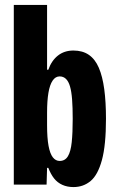

<svg xmlns="http://www.w3.org/2000/svg" viewBox="-20 -749 474 779"><path d="M278 10Q253 10 233 1Q213 -8 199.5 -25Q186 -42 176 -68H171L169 0H36V-729H171V-466H176Q189 -503 215 -523.5Q241 -544 278 -544Q315 -544 340.5 -526.5Q366 -509 381 -474Q396 -439 403 -387Q410 -335 410 -267Q410 -160 393.5 -99.5Q377 -39 347.5 -14.5Q318 10 278 10ZM222 -96Q244 -96 255.5 -115Q267 -134 271 -172Q275 -210 275 -267Q275 -313 272.5 -345.5Q270 -378 264 -398.5Q258 -419 247.5 -429Q237 -439 222 -439Q205 -439 193.5 -422Q182 -405 176.5 -372.5Q171 -340 171 -292V-242Q171 -189 177 -157Q183 -125 194.5 -110.5Q206 -96 222 -96Z"/></svg>

Font: Mona Sans Condensed
Style: Bold
Weight: 700
Width: 3
Designer: Deni Anggara
Foundry: GitHub
Version: Version 2.000